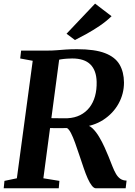

<svg xmlns="http://www.w3.org/2000/svg" viewBox="-23 -1016 730 1036"><path d="M-3 0 1 -40 68 -54 153.5 -688 86 -700.5 91 -743H231.5Q260.5 -743 284 -745Q307.5 -747 333.2 -748.8Q359 -750.5 393.5 -750.5Q488 -750.5 543 -729.5Q598 -708.5 621.8 -668.2Q645.5 -628 646 -570.5Q646 -510 616.8 -457Q587.5 -404 534.5 -369.5Q481.5 -335 409.5 -329.5L437.5 -341Q457.5 -341.5 476.5 -323.2Q495.5 -305 512 -277.2Q528.5 -249.5 541.2 -221.2Q554 -193 562 -173Q574 -143 583.5 -118.8Q593 -94.5 603 -77.5Q613 -60.5 626.5 -51.2Q640 -42 660 -41.5L655 0H494.5Q484 0 472.8 -14Q461.5 -28 450.5 -52.5Q439.5 -77 429 -108Q417 -143 405.2 -178.5Q393.5 -214 382.2 -245.2Q371 -276.5 360 -297.8Q349 -319 338.5 -325Q334 -325 321.5 -324.8Q309 -324.5 293.2 -324.5Q277.5 -324.5 262 -324.8Q246.5 -325 236 -325L242.5 -379Q251.5 -378.5 265.8 -378.2Q280 -378 295.5 -378Q311 -378 323.8 -378Q336.5 -378 341.5 -378Q380 -380 409.8 -395Q439.5 -410 459.8 -436Q480 -462 489.8 -497.2Q499.5 -532.5 498.5 -574.5Q497 -636 464.8 -668.2Q432.5 -700.5 366.5 -700.5Q356.5 -700.5 339.5 -699.5Q322.5 -698.5 305.2 -695.8Q288 -693 277 -687.5L300 -722.5L211 -54L297.5 -40L294 0ZM381.5 -800 336 -834 490 -996.5 579 -928.5Q549.5 -900 514.2 -876.2Q479 -852.5 444.2 -833.2Q409.5 -814 381.5 -800Z"/></svg>

Font: Merriweather 48pt
Style: Bold Italic
Weight: 700
Italic angle: -7.8°
Version: Version 2.101